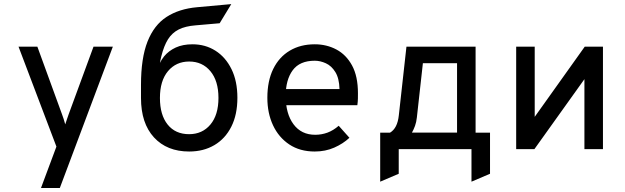

<svg xmlns="http://www.w3.org/2000/svg" viewBox="-20 -744 3120 958"><path d="M184.5 194 261.5 -12.5 72.5 -511H166.5L289.5 -173.5Q293.5 -162.5 297.8 -149.8Q302 -137 305.5 -123.5Q310 -137 314.2 -149.5Q318.5 -162 322.5 -173.5L446.5 -511H543L278.5 194Z M924 12Q813 12 748.2 -58.5Q683.5 -129 683.5 -255V-320.5Q683.5 -454 716 -536.5Q748.5 -619 811 -659.5Q873.5 -700 963.5 -708L1134 -723.5L1076 -628L955.5 -617.5Q904.5 -613.5 871.5 -596.8Q838.5 -580 818.2 -547.8Q798 -515.5 785 -463.5Q783 -454.5 781.2 -447Q779.5 -439.5 778 -430Q781.5 -437.5 786.8 -446Q792 -454.5 798.5 -462.5Q821.5 -490.5 856.8 -506.8Q892 -523 940.5 -523Q1004.5 -523 1055 -491Q1105.5 -459 1135 -399.2Q1164.5 -339.5 1164.5 -256Q1164.5 -172 1134.2 -112Q1104 -52 1049.8 -20Q995.5 12 924 12ZM923.5 -74.5Q989.5 -74.5 1029.8 -122.5Q1070 -170.5 1070 -255.5Q1070 -340.5 1029.8 -388.8Q989.5 -437 924 -437Q858.5 -437 818.2 -389Q778 -341 778 -255Q778 -170.5 816.5 -122.5Q855 -74.5 923.5 -74.5Z M1550.5 12Q1476.5 12 1423.5 -23.2Q1370.5 -58.5 1342.2 -119Q1314 -179.5 1314 -256Q1314 -340 1343.2 -399.8Q1372.5 -459.5 1425.8 -491.2Q1479 -523 1550.5 -523Q1609.5 -523 1658.5 -497Q1707.5 -471 1736.8 -417Q1766 -363 1766 -278.5Q1766 -268 1765.8 -252.5Q1765.5 -237 1763 -219H1386V-299.5H1674Q1672.5 -353.5 1653.2 -384.5Q1634 -415.5 1606 -428.2Q1578 -441 1550.5 -441Q1475.5 -441 1440.5 -393.5Q1405.5 -346 1405.5 -265.5Q1405.5 -176.5 1444.5 -124Q1483.5 -71.5 1552.5 -71.5Q1584.5 -71.5 1613.8 -82.2Q1643 -93 1670 -116.5L1723.5 -56.5Q1692 -27 1647.8 -7.5Q1603.5 12 1550.5 12Z M1877 162.5V-82H1926Q1944.5 -93 1955.5 -114.5Q1966.5 -136 1970 -169L2008 -511H2353V-82H2425V123L2332.5 162.5V0H1969.5V123ZM2035.5 -82.5H2260.5V-428.5H2090L2060 -158Q2057.5 -134.5 2050.8 -116Q2044 -97.5 2035.5 -82.5Z M2555.5 0V-511H2648V-161L2897.5 -511H2988.5V0H2896V-349L2646.5 0Z"/></svg>

Font: Overpass Mono Medium
Style: Regular
Weight: 500
Monospace: yes
Designer: Delve Withrington, Dave Bailey
Foundry: Delve Fonts LLC
Version: Version 4.000